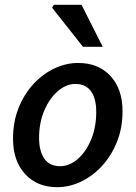

<svg xmlns="http://www.w3.org/2000/svg" viewBox="-20 -764 563 796"><path d="M217 12Q134 12 84 -42.5Q34 -97 34 -188Q34 -259 57 -316.5Q80 -374 119 -416Q158 -458 206 -480.5Q254 -503 304 -503Q388 -503 438 -449Q488 -395 488 -303Q488 -233 464.5 -175Q441 -117 402 -75Q363 -33 315 -10.5Q267 12 217 12ZM229 -75Q268 -75 302.5 -105Q337 -135 358 -186Q379 -237 379 -300Q379 -356 357 -386Q335 -416 293 -416Q254 -416 219.5 -386Q185 -356 163.5 -305.5Q142 -255 142 -192Q142 -137 164 -106Q186 -75 229 -75ZM324 -570 196 -732 203 -744H318L406 -570Z"/></svg>

Font: Source Sans 3 Semibold
Style: Italic
Weight: 600
Italic angle: -11°
Designer: Paul D. Hunt
Foundry: Adobe
Version: Version 3.052;hotconv 1.1.0;makeotfexe 2.6.0